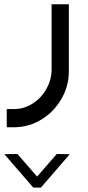

<svg xmlns="http://www.w3.org/2000/svg" viewBox="-33 -328 402 873"><path d="M30.5 250.7Q97.5 250.7 155 215.6Q212.4 180.5 246.3 121.7Q280.1 63 280.1 -4V-308.5H201.6V-13.3Q201.6 33.5 178.4 75.4Q155.3 117.3 115.8 142.6Q76.4 167.9 30.5 167.9H-2.4V250.7ZM284.3 373.1 225.2 372.1 135.6 474.8 46.1 372.1 -13.1 373.1 118.3 524.9H153Z"/></svg>

Font: Arad-FD-VF Thin
Style: Regular
Weight: 100
Designer: Mohammad Darvishi
Version: Version 1.010;September 21, 2024;FontCreator 15.0.0.2992 64-